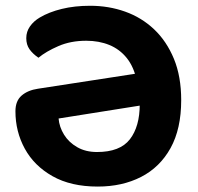

<svg xmlns="http://www.w3.org/2000/svg" viewBox="-20 -644 701 679"><path d="M505.3 -390.4 550.6 -282.6 187.2 -224.9Q189.7 -194.9 206.5 -167.7Q223.3 -140.5 253.1 -123.5Q282.8 -106.4 323.1 -106.4Q404.4 -106.4 439.3 -151.4Q474.2 -196.4 474.2 -275.4L463.6 -358.9Q453.5 -407.2 428.5 -438.6Q403.4 -469.9 366.8 -484.9Q330.2 -499.9 284.9 -499.9Q229.9 -499.9 186.3 -480.9Q142.8 -462 116 -439.8Q96 -453.4 84.4 -469.7Q72.9 -486.1 72.9 -508.9Q72.9 -532.2 86.1 -550.8Q99.2 -569.4 120.6 -582Q153.4 -601.5 198.6 -612.5Q243.8 -623.6 298.8 -623.6Q364.4 -623.6 422.5 -602.9Q480.5 -582.3 524.9 -540.4Q569.3 -498.4 595.1 -435.9Q620.8 -373.4 620.8 -289.9Q620.8 -188.4 583.2 -120.4Q545.5 -52.4 478.9 -18.3Q412.4 15.8 325.4 15.8Q230.8 15.8 165.8 -20.9Q100.9 -57.5 67.7 -118.2Q34.6 -178.8 34.6 -250.6Q34.6 -287 56.4 -306Q78.3 -324.9 114 -330.2Z"/></svg>

Font: Baloo Bhaijaan 2
Style: Regular
Weight: 400
Designer: Sanskriti Dholi, Noopur Datye and Ek Type
Foundry: Ek Type
Version: Version 1.701